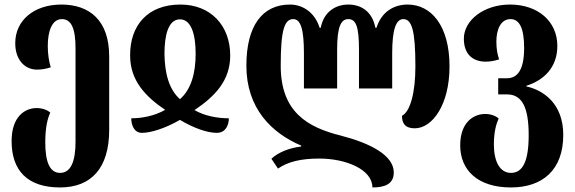

<svg xmlns="http://www.w3.org/2000/svg" viewBox="-20 -570 2526 844"><path d="M244 254C381 254 460 169 460 1V-322C460 -481 373 -550 250 -550C131 -550 47 -482 47 -380C47 -309 87 -264 143 -264C161 -264 182 -267 203 -274C195 -301 190 -333 190 -368C190 -432 208 -486 252 -486C293 -486 312 -446 312 -358V53C312 138 292 190 244 190C197 190 179 138 179 56C179 -13 190 -51 201 -75C188 -87 165 -95 141 -95C90 -95 31 -58 31 50C31 178 99 254 244 254Z M604 14C643 14 707 -6 771 -43C833 -6 892 14 933 14C973 14 986 -22 986 -50C936 -50 880 -60 835 -86C924 -146 992 -215 992 -326C992 -458 906 -550 773 -550C629 -550 551 -458 552 -326C552 -216 619 -146 706 -87C660 -61 606 -50 557 -50C557 -21 569 14 604 14ZM771 -134C723 -177 704 -247 703 -334C703 -418 721 -485 771 -485C821 -485 840 -418 840 -334C840 -247 820 -177 771 -134Z M1772 -550C1711 -550 1657 -518 1635 -448H1630C1617 -518 1569 -550 1511 -550C1455 -550 1403 -518 1390 -448H1385C1363 -518 1308 -550 1255 -550C1134 -550 1063 -458 1063 -281C1063 -94 1174 15 1304 70V74C1254 80 1203 99 1173 128L1202 171C1247 140 1305 127 1384 127C1499 127 1617 174 1617 254C1672 254 1711 239 1711 188C1711 112 1606 59 1478 26C1334 -10 1214 -76 1214 -281C1214 -437 1230 -486 1269 -486C1302 -486 1316 -441 1316 -336V-181H1462V-352C1462 -453 1479 -486 1511 -486C1545 -486 1558 -453 1558 -352V-181H1704V-336C1704 -441 1721 -486 1753 -486C1790 -486 1806 -437 1806 -278C1806 -164 1784 -80 1747 -61C1747 -30 1759 -6 1803 -6C1881 -6 1956 -110 1956 -278C1956 -458 1875 -550 1772 -550Z M2226 254C2364 254 2456 178 2456 23C2456 -115 2368 -174 2294 -190V-193C2370 -217 2430 -273 2430 -368C2430 -476 2345 -550 2222 -550C2107 -550 2019 -481 2019 -400C2019 -330 2060 -299 2115 -299C2132 -299 2153 -302 2174 -309C2166 -333 2162 -355 2162 -388C2162 -438 2180 -486 2224 -486C2263 -486 2284 -447 2284 -359C2284 -254 2249 -226 2208 -226H2170V-155H2209C2275 -155 2304 -98 2304 24C2304 141 2277 190 2226 190C2178 190 2151 141 2151 65C2151 11 2161 -25 2172 -49C2159 -61 2137 -69 2113 -69C2062 -69 2003 -33 2003 69C2003 178 2080 254 2226 254Z"/></svg>

Font: Noto Serif Georgian ExtraCondensed ExtraBold
Style: Regular
Weight: 800
Width: 2
Designer: Monotype Design Team, Akaki Razmadze
Foundry: Google LLC
Version: Version 2.003